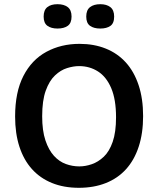

<svg xmlns="http://www.w3.org/2000/svg" viewBox="-20 -882 754 915"><path d="M356 13Q284 13 227.5 -10Q171 -33 132 -76.5Q93 -120 72.5 -183Q52 -246 52 -327Q52 -443 91.5 -520Q131 -597 201 -635Q271 -673 359 -673Q428 -673 484 -650.5Q540 -628 579.5 -584.5Q619 -541 640.5 -476.5Q662 -412 662 -329Q662 -247 641 -183Q620 -119 580.5 -75.5Q541 -32 484 -9.5Q427 13 356 13ZM358 -89Q387 -89 417.5 -99.5Q448 -110 474.5 -135Q501 -160 517 -206Q533 -252 533 -323Q533 -408 510 -462Q487 -516 447 -541.5Q407 -567 357 -567Q330 -567 299.5 -557.5Q269 -548 242 -522.5Q215 -497 198 -450Q181 -403 181 -328Q181 -259 196.5 -213Q212 -167 237 -139.5Q262 -112 293.5 -100.5Q325 -89 358 -89ZM458 -746Q427 -746 409 -759Q391 -772 391 -803Q391 -834 409 -848Q427 -862 458 -862Q488 -862 506 -848Q524 -834 524 -803Q524 -771 506 -758.5Q488 -746 458 -746ZM254 -746Q224 -746 206 -759Q188 -772 188 -803Q188 -834 205.5 -848Q223 -862 254 -862Q285 -862 303 -848Q321 -834 321 -803Q321 -772 303 -759Q285 -746 254 -746Z"/></svg>

Font: Bricolage Grotesque SemiBold
Style: Regular
Weight: 600
Designer: Mathieu Triay
Foundry: Atelier Triay
Version: Version 1.000;gftools[0.9.30]